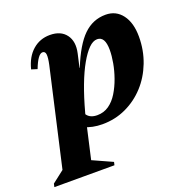

<svg xmlns="http://www.w3.org/2000/svg" viewBox="-206 -634 962 991"><g transform="rotate(-20 275.0 -138.0)"><path d="M-74 235 -70 217 55 120 -12 200 117 -367Q125 -404 123 -422Q121 -440 106 -440Q81 -440 53 -367L21 -377Q37 -441 77 -476Q117 -511 172 -511Q232 -511 260.5 -472.5Q289 -434 275 -372L145 200L125 157L260 218L256 235ZM271 15Q216 15 171 -5.5Q126 -26 102 -63L189 -138Q189 -85 206.5 -61.5Q224 -38 262 -38Q298 -38 326 -57.5Q354 -77 374.5 -110.5Q395 -144 409 -183.5Q423 -223 430 -262Q437 -301 437 -333Q437 -407 394 -407Q371 -407 347.5 -383.5Q324 -360 299.5 -317Q275 -274 251.5 -212Q228 -150 207 -72L151 -100L162 -299H260Q305 -411 356.5 -461Q408 -511 478 -511Q535 -511 568.5 -466.5Q602 -422 602 -346Q602 -271 576.5 -205Q551 -139 506 -90Q461 -41 401 -13Q341 15 271 15Z"/></g></svg>

Font: Platypi Light
Style: Bold Italic
Weight: 700
Italic angle: -13°
Version: Version 1.200